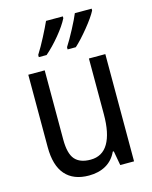

<svg xmlns="http://www.w3.org/2000/svg" viewBox="-116 -841 733 927"><g transform="rotate(-15 250.0 -377.5)"><path d="M55 -174V-536H137V-190Q137 -120 162 -91Q187 -62 240 -62Q299 -62 328.5 -112Q358 -162 358 -257V-536H440V0H371L358 -72H353Q334 -31 298 -10.5Q262 10 213 10Q136 10 95.5 -36Q55 -82 55 -174ZM126 -616Q147 -649 170 -693.5Q193 -738 205 -765H289V-756Q272 -722 236.5 -679Q201 -636 165 -605H126ZM270 -616Q290 -647 314.5 -693.5Q339 -740 349 -765H433V-756Q417 -725 379 -678.5Q341 -632 311 -605H270Z"/></g></svg>

Font: Noto Sans Mono UI Cond
Style: Regular
Weight: 400
Width: 3
Monospace: yes
Designer: Monotype Design team
Foundry: Monotype Imaging Inc.
Version: Version 1.000